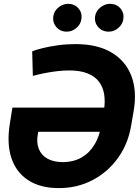

<svg xmlns="http://www.w3.org/2000/svg" viewBox="-20 -966 720 996"><path d="M370.6 -737.3Q485.4 -737.3 558.6 -693.6Q631.8 -649.9 661.4 -572.5Q690.9 -495.1 673.8 -393.1L660.6 -315.9Q645 -220.7 592.5 -147.2Q540 -73.7 460.7 -32Q381.3 9.8 285.2 9.8Q190.4 9.8 127.4 -30.5Q64.5 -70.8 39.3 -145.8Q14.2 -220.7 31.2 -325.2L44.4 -407.7H561.5L541 -282.2H178.2L175.8 -267.6Q168.5 -225.6 181.4 -193.4Q194.3 -161.1 225.6 -143.3Q256.8 -125.5 305.2 -125Q363.3 -125.5 404.5 -149.9Q445.8 -174.3 471.2 -217.5Q496.6 -260.7 505.4 -315.9L519 -393.1Q526.4 -438 520.5 -475.8Q514.6 -513.7 493.7 -541.7Q472.7 -569.8 434.3 -585.2Q396 -600.6 338.9 -600.6Q309.6 -600.6 275.9 -596.7Q242.2 -592.8 209.5 -586.2Q176.8 -579.6 150.4 -572.3L147 -699.7Q165.5 -707.5 200.9 -716.3Q236.3 -725.1 280.8 -731.2Q325.2 -737.3 370.6 -737.3ZM326.2 -801.8Q292.5 -801.8 272 -825.9Q251.5 -850.1 256.8 -883.3Q261.2 -909.7 283.4 -927.7Q305.7 -945.8 333.5 -946.3Q367.2 -945.8 387.5 -922.1Q407.7 -898.4 401.9 -865.2Q397.9 -839.4 376 -820.6Q354 -801.8 326.2 -801.8ZM543.5 -801.8Q510.3 -801.8 489.3 -825.7Q468.3 -849.6 473.6 -883.3Q478.5 -909.7 501 -927.7Q523.4 -945.8 550.3 -946.3Q585 -945.8 605 -922.1Q625 -898.4 619.6 -865.2Q615.2 -839.4 593.5 -820.6Q571.8 -801.8 543.5 -801.8Z"/></svg>

Font: Inter Tight
Style: Bold Italic
Weight: 700
Italic angle: -9.39999°
Designer: Rasmus Andersson
Foundry: rsms
Version: Version 3.004